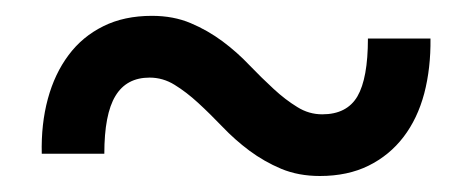

<svg xmlns="http://www.w3.org/2000/svg" viewBox="-20 -388 590 240"><path d="M518.1 -339.8H439.9C439.9 -306.6 435.5 -282.6 426.8 -267.6C418 -252.6 403.3 -245.1 382.8 -245.1C371.7 -245.1 361.3 -248.1 351.6 -254.2C341.8 -260.2 331.9 -267.7 322 -276.9C312.1 -286 302 -295.9 291.7 -306.6C281.5 -317.4 270.3 -327.3 258.1 -336.4C245.8 -345.5 232.6 -353.1 218.3 -359.1C203.9 -365.2 187.8 -368.2 169.9 -368.2C146.8 -368.2 126.5 -363.9 109.1 -355.2C91.7 -346.6 77.2 -334.6 65.7 -319.1C54.1 -303.6 45.5 -285.4 39.8 -264.4C34.1 -243.4 31.6 -220.5 32.2 -195.8H110.4C110.4 -228.7 115 -252.8 124.3 -268.1C133.5 -283.4 147.8 -291 167 -291C178.1 -291 188.5 -288 198.2 -282C208 -276 217.9 -268.4 227.8 -259.3C237.7 -250.2 247.8 -240.2 258.1 -229.5C268.3 -218.8 279.5 -208.8 291.7 -199.7C304 -190.6 317.2 -183 331.5 -177C345.9 -171 362 -168 379.9 -168C403 -168 423.3 -172.3 440.7 -180.9C458.1 -189.5 472.7 -201.5 484.4 -216.8C496.1 -232.1 504.7 -250.2 510.3 -271.2C515.8 -292.2 518.4 -315.1 518.1 -339.8Z"/></svg>

Font: CodeNewRoman Nerd Font Mono
Style: Regular
Weight: 400
Monospace: yes
Designer: Sam Radian
Foundry: Code New Roman
Version: Version 2.00 November 29, 2014;Nerd Fonts 3.2.1